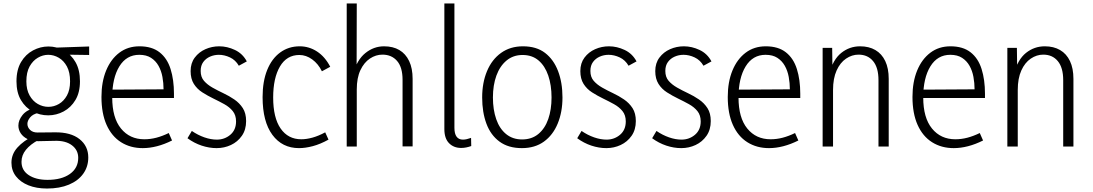

<svg xmlns="http://www.w3.org/2000/svg" viewBox="-20 -845 6299 1107"><path d="M384 -376Q384 -428 366 -461.5Q348 -495 319 -512Q290 -529 258 -529Q227 -529 198 -512Q169 -495 150.5 -461.5Q132 -428 132 -376Q132 -328 150.5 -295Q169 -262 198 -245.5Q227 -229 259 -229Q291 -229 319.5 -245.5Q348 -262 366 -294.5Q384 -327 384 -376ZM441 -376Q441 -312 415 -268.5Q389 -225 347 -202.5Q305 -180 258 -180Q210 -180 168.5 -202Q127 -224 101 -267.5Q75 -311 75 -376Q75 -443 101.5 -487.5Q128 -532 170.5 -554.5Q213 -577 259 -577Q307 -577 348.5 -554Q390 -531 415.5 -486.5Q441 -442 441 -376ZM494 -577V-528L351 -530L258 -569ZM177 -64 202 -38Q155 -13 129.5 18.5Q104 50 104 88Q104 137 145.5 164.5Q187 192 254 192Q335 192 383 158Q431 124 431 65Q431 20 394.5 -7.5Q358 -35 295 -33L202 -31Q165 -30 139 -43Q113 -56 99.5 -76.5Q86 -97 86 -121Q86 -152 110 -182Q134 -212 184 -224L201 -194Q169 -187 153.5 -168Q138 -149 138 -131Q138 -111 153.5 -96Q169 -81 196 -81L297 -82Q388 -83 438.5 -43Q489 -3 489 63Q489 116 460 156.5Q431 197 377.5 219.5Q324 242 251 242Q190 242 144 223.5Q98 205 72 171.5Q46 138 46 93Q46 44 80.5 5.5Q115 -33 177 -64Z M803 9Q732 9 678 -25Q624 -59 594.5 -125Q565 -191 565 -286Q565 -373 592 -438.5Q619 -504 668 -541Q717 -578 784 -578Q856 -578 900 -543.5Q944 -509 963.5 -447Q983 -385 983 -305V-280H598L599 -328L923 -330Q923 -366 916.5 -401.5Q910 -437 894 -465.5Q878 -494 851 -511.5Q824 -529 783 -529Q709 -529 668 -462Q627 -395 627 -283Q627 -166 677.5 -104Q728 -42 812 -42Q847 -42 881.5 -51Q916 -60 953 -78L972 -35Q928 -13 885.5 -2Q843 9 803 9Z M1229 9Q1186 9 1142.5 -5.5Q1099 -20 1061 -48L1086 -90Q1121 -66 1158.5 -53Q1196 -40 1230 -40Q1275 -40 1308 -68Q1341 -96 1341 -145Q1341 -181 1322 -204.5Q1303 -228 1273 -244.5Q1243 -261 1210 -277Q1177 -293 1146.5 -312.5Q1116 -332 1097.5 -361.5Q1079 -391 1079 -435Q1079 -481 1103 -513Q1127 -545 1164.5 -561.5Q1202 -578 1244 -578Q1290 -578 1334.5 -557Q1379 -536 1403 -491L1357 -466Q1338 -499 1306 -514Q1274 -529 1242 -529Q1215 -529 1191 -518.5Q1167 -508 1152 -487.5Q1137 -467 1137 -436Q1137 -401 1156 -379Q1175 -357 1205 -340Q1235 -323 1268 -307.5Q1301 -292 1331 -271.5Q1361 -251 1380 -221.5Q1399 -192 1399 -147Q1399 -97 1374.5 -62Q1350 -27 1311.5 -9Q1273 9 1229 9Z M1704 9Q1607 9 1550.5 -67.5Q1494 -144 1494 -285Q1494 -376 1520.5 -441.5Q1547 -507 1595.5 -542.5Q1644 -578 1708 -578Q1762 -578 1808 -548Q1854 -518 1884 -460L1836 -434Q1815 -477 1780 -502.5Q1745 -528 1706 -528Q1633 -528 1594 -461.5Q1555 -395 1555 -283Q1555 -166 1598 -104Q1641 -42 1717 -42Q1747 -42 1781.5 -51.5Q1816 -61 1855 -82L1874 -40Q1827 -14 1784 -2.5Q1741 9 1704 9Z M2301 -1V-385Q2301 -457 2269.5 -493.5Q2238 -530 2185 -530Q2147 -530 2113 -507.5Q2079 -485 2058 -440.5Q2037 -396 2037 -329V0H1979V-825H2037L2036 -419H2016Q2038 -500 2086.5 -539Q2135 -578 2194 -578Q2246 -578 2282.5 -556.5Q2319 -535 2339 -493Q2359 -451 2359 -390V-1Z M2542 -101V-825H2600V-108Q2600 -74 2612.5 -57Q2625 -40 2649 -40Q2659 -40 2670.5 -42.5Q2682 -45 2696 -50L2697 -3Q2683 2 2668.5 5Q2654 8 2639 8Q2596 8 2569 -19.5Q2542 -47 2542 -101Z M3160 -283Q3160 -354 3141 -409.5Q3122 -465 3085 -496.5Q3048 -528 2993 -528Q2939 -528 2900.5 -496Q2862 -464 2842 -409Q2822 -354 2822 -283Q2822 -213 2841 -158Q2860 -103 2898 -72Q2936 -41 2990 -41Q3046 -41 3084 -72.5Q3122 -104 3141 -158.5Q3160 -213 3160 -283ZM3223 -283Q3223 -199 3195.5 -132.5Q3168 -66 3116 -28.5Q3064 9 2989 9Q2911 9 2860 -28.5Q2809 -66 2784.5 -132Q2760 -198 2760 -283Q2760 -368 2788 -435Q2816 -502 2869 -540Q2922 -578 2995 -578Q3073 -578 3122.5 -540Q3172 -502 3197.5 -435.5Q3223 -369 3223 -283Z M3476 9Q3433 9 3389.5 -5.5Q3346 -20 3308 -48L3333 -90Q3368 -66 3405.5 -53Q3443 -40 3477 -40Q3522 -40 3555 -68Q3588 -96 3588 -145Q3588 -181 3569 -204.5Q3550 -228 3520 -244.5Q3490 -261 3457 -277Q3424 -293 3393.5 -312.5Q3363 -332 3344.5 -361.5Q3326 -391 3326 -435Q3326 -481 3350 -513Q3374 -545 3411.5 -561.5Q3449 -578 3491 -578Q3537 -578 3581.5 -557Q3626 -536 3650 -491L3604 -466Q3585 -499 3553 -514Q3521 -529 3489 -529Q3462 -529 3438 -518.5Q3414 -508 3399 -487.5Q3384 -467 3384 -436Q3384 -401 3403 -379Q3422 -357 3452 -340Q3482 -323 3515 -307.5Q3548 -292 3578 -271.5Q3608 -251 3627 -221.5Q3646 -192 3646 -147Q3646 -97 3621.5 -62Q3597 -27 3558.5 -9Q3520 9 3476 9Z M3908 9Q3865 9 3821.5 -5.5Q3778 -20 3740 -48L3765 -90Q3800 -66 3837.5 -53Q3875 -40 3909 -40Q3954 -40 3987 -68Q4020 -96 4020 -145Q4020 -181 4001 -204.5Q3982 -228 3952 -244.5Q3922 -261 3889 -277Q3856 -293 3825.5 -312.5Q3795 -332 3776.5 -361.5Q3758 -391 3758 -435Q3758 -481 3782 -513Q3806 -545 3843.5 -561.5Q3881 -578 3923 -578Q3969 -578 4013.5 -557Q4058 -536 4082 -491L4036 -466Q4017 -499 3985 -514Q3953 -529 3921 -529Q3894 -529 3870 -518.5Q3846 -508 3831 -487.5Q3816 -467 3816 -436Q3816 -401 3835 -379Q3854 -357 3884 -340Q3914 -323 3947 -307.5Q3980 -292 4010 -271.5Q4040 -251 4059 -221.5Q4078 -192 4078 -147Q4078 -97 4053.5 -62Q4029 -27 3990.5 -9Q3952 9 3908 9Z M4414 9Q4343 9 4289 -25Q4235 -59 4205.5 -125Q4176 -191 4176 -286Q4176 -373 4203 -438.5Q4230 -504 4279 -541Q4328 -578 4395 -578Q4467 -578 4511 -543.5Q4555 -509 4574.5 -447Q4594 -385 4594 -305V-280H4209L4210 -328L4534 -330Q4534 -366 4527.5 -401.5Q4521 -437 4505 -465.5Q4489 -494 4462 -511.5Q4435 -529 4394 -529Q4320 -529 4279 -462Q4238 -395 4238 -283Q4238 -166 4288.5 -104Q4339 -42 4423 -42Q4458 -42 4492.5 -51Q4527 -60 4564 -78L4583 -35Q4539 -13 4496.5 -2Q4454 9 4414 9Z M5045 0V-383Q5045 -455 5014 -492.5Q4983 -530 4930 -530Q4892 -530 4858 -507Q4824 -484 4803.5 -438.5Q4783 -393 4783 -326V0H4723V-569H4778L4780 -420H4761Q4783 -502 4830.5 -540Q4878 -578 4939 -578Q4990 -578 5027 -556.5Q5064 -535 5084 -493Q5104 -451 5104 -390V0Z M5479 9Q5408 9 5354 -25Q5300 -59 5270.5 -125Q5241 -191 5241 -286Q5241 -373 5268 -438.5Q5295 -504 5344 -541Q5393 -578 5460 -578Q5532 -578 5576 -543.5Q5620 -509 5639.5 -447Q5659 -385 5659 -305V-280H5274L5275 -328L5599 -330Q5599 -366 5592.5 -401.5Q5586 -437 5570 -465.5Q5554 -494 5527 -511.5Q5500 -529 5459 -529Q5385 -529 5344 -462Q5303 -395 5303 -283Q5303 -166 5353.5 -104Q5404 -42 5488 -42Q5523 -42 5557.5 -51Q5592 -60 5629 -78L5648 -35Q5604 -13 5561.5 -2Q5519 9 5479 9Z M6110 0V-383Q6110 -455 6079 -492.5Q6048 -530 5995 -530Q5957 -530 5923 -507Q5889 -484 5868.5 -438.5Q5848 -393 5848 -326V0H5788V-569H5843L5845 -420H5826Q5848 -502 5895.5 -540Q5943 -578 6004 -578Q6055 -578 6092 -556.5Q6129 -535 6149 -493Q6169 -451 6169 -390V0Z"/></svg>

Font: Yaldevi ExtraLight Light
Style: Regular
Weight: 300
Version: Version 1.100